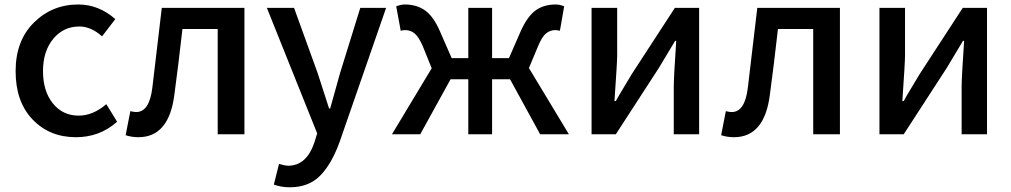

<svg xmlns="http://www.w3.org/2000/svg" viewBox="-20 -584 4398 835"><path d="M310.5 12.7Q195.3 12.7 121.6 -64.5Q47.9 -141.6 47.9 -274.4Q47.9 -407.2 127.4 -485.8Q207 -564.5 320.3 -564.5Q409.2 -564.5 481.4 -501L423.8 -425.8Q376 -468.8 325.2 -468.8Q255.9 -468.8 211.4 -415Q167 -361.3 167 -274.4Q167 -187.5 210 -134.3Q252.9 -81.1 322.3 -81.1Q383.8 -81.1 442.4 -130.9L489.3 -54.7Q414.1 12.7 310.5 12.7Z M582 12.7Q551.8 12.7 526.4 3.9L546.9 -100.6Q562.5 -96.7 572.3 -96.7Q629.9 -96.7 642.6 -203.1Q669.9 -433.6 683.6 -549.8H1043V0H926.8V-458H773.4Q754.9 -293.9 738.3 -171.9Q714.8 12.7 582 12.7Z M1659.2 -549.8 1457 33.2Q1421.9 129.9 1372.1 180.2Q1322.3 230.5 1240.2 230.5Q1203.1 230.5 1170.9 218.8L1193.4 128.9Q1219.7 136.7 1233.4 136.7Q1313.5 136.7 1347.7 34.2L1359.4 -3.9L1140.6 -549.8H1258.8L1361.3 -266.6Q1390.6 -174.8 1411.1 -112.3H1416L1459 -266.6L1546.9 -549.8Z M2280.3 -288.1 2454.1 0H2329.1L2198.2 -239.3H2120.1V0H2016.6V-239.3H1939.5L1807.6 0H1684.6L1857.4 -287.1L1818.4 -383.8Q1800.8 -423.8 1783.2 -438.5Q1765.6 -453.1 1742.2 -453.1Q1732.4 -453.1 1722.7 -450.2L1703.1 -556.6Q1724.6 -564.5 1740.2 -564.5Q1792 -564.5 1828.6 -538.6Q1865.2 -512.7 1893.6 -447.3L1944.3 -331.1H2016.6V-549.8H2120.1V-331.1H2193.4L2244.1 -447.3Q2273.4 -512.7 2309.1 -538.6Q2344.7 -564.5 2397.5 -564.5Q2414.1 -564.5 2433.6 -556.6L2415 -450.2Q2404.3 -453.1 2395.5 -453.1Q2372.1 -453.1 2354.5 -438.5Q2336.9 -423.8 2320.3 -383.8Z M2552.7 0V-549.8H2664.1V-344.7Q2664.1 -313.5 2652.3 -144.5H2658.2Q2667 -161.1 2692.4 -203.1Q2717.8 -245.1 2727.5 -261.7L2915 -549.8H3020.5V0H2910.2V-205.1Q2910.2 -249 2920.9 -406.2H2916Q2904.3 -385.7 2845.7 -289.1L2658.2 0Z M3171.9 12.7Q3141.6 12.7 3116.2 3.9L3136.7 -100.6Q3152.3 -96.7 3162.1 -96.7Q3219.7 -96.7 3232.4 -203.1Q3259.8 -433.6 3273.4 -549.8H3632.8V0H3516.6V-458H3363.3Q3344.7 -293.9 3328.1 -171.9Q3304.7 12.7 3171.9 12.7Z M3804.7 0V-549.8H3916V-344.7Q3916 -313.5 3904.3 -144.5H3910.2Q3918.9 -161.1 3944.3 -203.1Q3969.7 -245.1 3979.5 -261.7L4167 -549.8H4272.5V0H4162.1V-205.1Q4162.1 -249 4172.9 -406.2H4168Q4156.2 -385.7 4097.7 -289.1L3910.2 0Z"/></svg>

Font: Gen Shin Gothic Medium
Style: Regular
Weight: 500
Designer: [Source Han Sans]
Ryoko NISHIZUKA  (kana & ideographs); Paul D. Hunt (Latin, Greek & Cyrillic); Wenlong ZHANG  (bopomofo
Version: Version 1.002.20150607